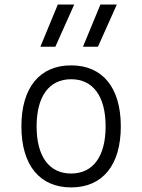

<svg xmlns="http://www.w3.org/2000/svg" viewBox="-20 -815 626 845"><path d="M293 9.8C431.2 9.8 511.7 -87.9 511.7 -258.8C511.7 -429.7 431.2 -527.3 293 -527.3C154.8 -527.3 74.2 -429.7 74.2 -258.8C74.2 -87.9 154.8 9.8 293 9.8ZM293 -51.3C196.3 -51.3 141.1 -126.5 141.1 -258.8C141.1 -391.1 196.3 -466.3 293 -466.3C389.6 -466.3 444.8 -391.1 444.8 -258.8C444.8 -126.5 389.6 -51.3 293 -51.3ZM157.7 -609.4H223.6L306.6 -794.9H234.4ZM345.2 -609.4H411.1L494.1 -794.9H421.9Z"/></svg>

Font: Cascadia Mono Light
Style: Regular
Weight: 300
Monospace: yes
Designer: Aaron Bell
Foundry: Saja Typeworks
Version: Version 2404.023